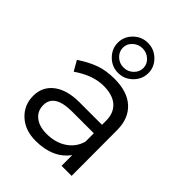

<svg xmlns="http://www.w3.org/2000/svg" viewBox="-225 -908 1027 1027"><g transform="rotate(45 288.5 -394.0)"><path d="M247.1 -308.1H419.9V-338.9Q419.9 -397.5 383.8 -429.7Q347.7 -461.9 278.8 -461.9Q198.7 -461.9 111.8 -401.9L79.1 -459Q134.8 -495.6 182.6 -512.7Q230.5 -529.8 293.9 -529.8Q390.6 -529.8 443.4 -481.7Q496.1 -433.6 497.1 -348.1L498 0H421.9V-81.1Q359.4 3.9 229 3.9Q148.9 3.9 99.4 -42Q49.8 -87.9 49.8 -157.2Q49.8 -226.6 102.3 -267.1Q154.8 -307.6 247.1 -308.1ZM123 -160.2Q123 -116.2 155.8 -90.1Q188.5 -64 244.1 -64Q311 -64 358.4 -95.7Q405.8 -127.4 420.9 -182.1V-245.1H256.8Q123 -245.1 123 -160.2ZM168.9 -679.2Q168.9 -725.1 202.9 -758.5Q236.8 -792 284.2 -792Q331.5 -792 365.7 -758.5Q399.9 -725.1 399.9 -679.2Q399.9 -632.8 365.7 -598.9Q331.5 -564.9 284.2 -564.9Q236.8 -564.9 202.9 -598.9Q168.9 -632.8 168.9 -679.2ZM207 -679.2Q207 -649.4 229.7 -627.7Q252.4 -606 284.2 -606Q315.9 -606 338.9 -627.7Q361.8 -649.4 361.8 -679.2Q361.8 -708.5 338.9 -729.7Q315.9 -751 284.2 -751Q252.9 -751 230 -729.7Q207 -708.5 207 -679.2Z"/></g></svg>

Font: Montserrat Light
Style: Regular
Weight: 300
Designer: Julieta Ulanovsky
Foundry: Julieta Ulanovsky
Version: Version 1.000;PS 002.000;hotconv 1.0.70;makeotf.lib2.5.58329